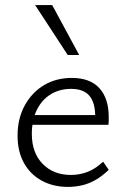

<svg xmlns="http://www.w3.org/2000/svg" viewBox="-20 -726 494 754"><path d="M247 8Q189 8 144 -16.5Q99 -41 74 -86Q49 -131 49 -193Q49 -261 77.5 -312.5Q106 -364 153.5 -392Q201 -420 262 -420Q334 -420 370.5 -379.5Q407 -339 407 -267Q407 -259 407 -251Q407 -243 406 -236H354V-267Q354 -323 331 -350Q308 -377 259 -377Q214 -377 179 -355.5Q144 -334 124.5 -294Q105 -254 105 -200Q105 -126 147.5 -82.5Q190 -39 258 -39Q293 -39 324 -51Q355 -63 385 -91L407 -59Q381 -34 354.5 -19Q328 -4 301 2Q274 8 247 8ZM84 -236 92 -274H397V-236ZM246 -510 118 -706H185L291 -510Z"/></svg>

Font: Ysabeau Office Light
Style: Regular
Weight: 300
Designer: Christian Thalmann (Catharsis Fonts)
Version: Version 2.001;gftools[0.9.30]; featfreeze: tnum,lnum,ss02